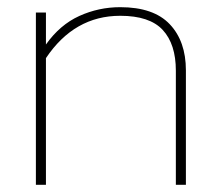

<svg xmlns="http://www.w3.org/2000/svg" viewBox="-20 -515 613 535"><path d="M80 -480H108V-391Q147 -446 201 -470.5Q255 -495 315 -495Q408 -495 453 -447.5Q498 -400 498 -319V0H470V-318Q470 -392 433.5 -431.5Q397 -471 315 -471Q187 -471 108 -353V0H80Z"/></svg>

Font: Prompt Thin
Style: Regular
Weight: 250
Designer: Katatrad Team
Foundry: CadsonDemak
Version: Version 1.001